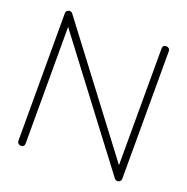

<svg xmlns="http://www.w3.org/2000/svg" viewBox="-122 -786 885 907"><g transform="rotate(20 320.0 -332.0)"><path d="M77.1 -671.4Q86.4 -671.4 91.8 -664.1L544.4 -66.4L544.9 -652.3V-652.8Q544.9 -670.9 563 -670.9Q570.8 -670.9 576.2 -665.8Q581.5 -660.6 581.5 -652.8V-652.3L581.1 -11.7Q581.1 -3.9 575.7 1.5Q570.3 6.8 562.5 6.8Q553.2 6.8 547.9 -0.5L95.2 -598.1V-12.2Q95.2 5.9 77.1 5.9Q69.3 5.9 64 0.7Q58.6 -4.4 58.6 -12.2V-652.8Q58.6 -660.6 64 -666Q69.3 -671.4 77.1 -671.4Z"/></g></svg>

Font: Manjari Thin
Style: Regular
Weight: 100
Designer: Santhosh Thottingal <santhosh.thottingal@gmail.com>
Version: Version 2.000